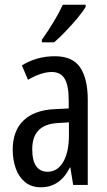

<svg xmlns="http://www.w3.org/2000/svg" viewBox="-20 -786 456 816"><path d="M213 -547Q289 -547 321 -499Q353 -451 353 -362V0H291L279 -74H277Q235 10 154 10Q113 10 86 -12.5Q59 -35 46.5 -71.5Q34 -108 34 -150Q34 -230 80 -274Q126 -318 211 -322L272 -325V-360Q272 -422 255 -451Q238 -480 200 -480Q156 -480 99 -447L73 -508Q136 -547 213 -547ZM225 -263Q117 -257 117 -152Q117 -103 134 -79.5Q151 -56 182 -56Q224 -56 248.5 -97.5Q273 -139 273 -212V-266ZM344 -757Q332 -736 308 -707.5Q284 -679 257.5 -651.5Q231 -624 210 -606H158V-617Q216 -699 247 -766H344Z"/></svg>

Font: Noto Sans Lao UI ExtCond
Style: Regular
Weight: 400
Width: 2
Designer: Monotype Design Team
Foundry: Monotype Imaging Inc.
Version: Version 2.000; ttfautohint (v1.8.4.7-5d5b)